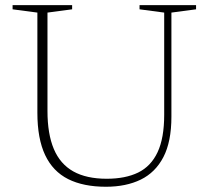

<svg xmlns="http://www.w3.org/2000/svg" viewBox="-20 -702 797 732"><path d="M606 -264.5V-654L512 -666.5V-682.5H727.5V-666.5L633.5 -654V-257Q633.5 -162 603 -103.2Q572.5 -44.5 516.5 -17.2Q460.5 10 384 10Q298 10 239.8 -19.2Q181.5 -48.5 152 -111Q122.5 -173.5 122.5 -272V-654L28 -666.5V-682.5H255V-666.5L161 -654V-279Q161 -191.5 185.2 -134Q209.5 -76.5 259.5 -48.5Q309.5 -20.5 387 -20.5Q458 -20.5 506.8 -44.2Q555.5 -68 580.8 -121.8Q606 -175.5 606 -264.5Z"/></svg>

Font: Newsreader ExtraLight
Style: Regular
Weight: 250
Designer: Hugues Gentile
Foundry: Production Type
Version: Version 1.003